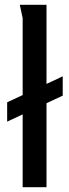

<svg xmlns="http://www.w3.org/2000/svg" viewBox="-20 -785 291 805"><path d="M175 -765V0H75V-709L63 -765ZM10 -275V-356L243 -465V-384Z"/></svg>

Font: Rosario Light SemiBold
Style: Regular
Weight: 600
Version: Version 1.101; ttfautohint (v1.8.1.43-b0c9)